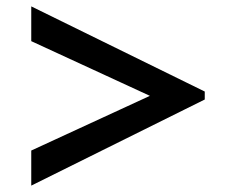

<svg xmlns="http://www.w3.org/2000/svg" viewBox="-20 -611 740 602"><path d="M622 -299 78 -29V-139L540 -352L622 -324ZM622 -299 540 -269 78 -482V-591L622 -324Z"/></svg>

Font: BioRhyme SemiExpanded Medium
Style: Regular
Weight: 500
Width: 6
Designer: Aoife Mooney
Foundry: Aoife Mooney Type
Version: Version 1.600;gftools[0.9.33]